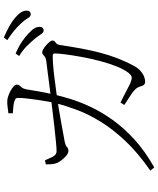

<svg xmlns="http://www.w3.org/2000/svg" viewBox="72 -882 855 1040"><g transform="rotate(-90 500.0 -362.5)"><path d="M855 -554Q843 -554 833 -570Q823 -586 807 -605Q791 -624 769.5 -645.5Q748 -667 716 -687L730 -706Q768 -689 794 -671.5Q820 -654 837 -637Q857 -619 865.5 -605Q874 -591 874 -576Q874 -565 868.5 -559.5Q863 -554 855 -554ZM576 -4Q568 -4 561.5 -9.5Q555 -15 552 -28Q547 -47 533.5 -60Q520 -73 499 -86Q478 -99 451 -117L464 -138Q482 -129 503.5 -118Q525 -107 543 -97.5Q561 -88 570 -84Q590 -76 600.5 -77Q611 -78 622 -91Q642 -115 659 -157Q676 -199 689 -249Q702 -299 711 -348Q720 -397 725 -436Q730 -475 730 -494Q730 -505 718 -505Q696 -505 664 -502.5Q632 -500 597.5 -495.5Q563 -491 532.5 -487Q502 -483 481 -480Q456 -476 421.5 -470.5Q387 -465 352.5 -458.5Q318 -452 290.5 -447Q263 -442 252 -440Q229 -435 222.5 -427.5Q216 -420 202 -420Q190 -420 175.5 -432Q161 -444 150 -459.5Q139 -475 136 -484Q131 -497 130 -513Q129 -529 129 -542L151 -547Q159 -528 170 -506Q181 -484 200 -484Q216 -484 252.5 -487.5Q289 -491 337.5 -496.5Q386 -502 438.5 -508.5Q491 -515 541 -521Q591 -527 630.5 -532.5Q670 -538 690 -540Q704 -542 711 -547Q718 -552 723.5 -557Q729 -562 736 -562Q742 -562 753 -556Q764 -550 774.5 -540.5Q785 -531 792.5 -522Q800 -513 800 -507Q800 -498 795 -494Q790 -490 784 -485Q778 -480 776 -467Q767 -407 757 -352.5Q747 -298 734 -248.5Q721 -199 703.5 -153.5Q686 -108 663 -66Q652 -44 636 -30Q620 -16 604.5 -10Q589 -4 576 -4ZM95 24Q193 -44 257 -112.5Q321 -181 361 -246.5Q401 -312 423.5 -372Q446 -432 459 -483Q464 -500 469 -527.5Q474 -555 478.5 -586.5Q483 -618 486 -644.5Q489 -671 489 -684Q490 -698 486.5 -703.5Q483 -709 470 -713Q457 -717 438 -718.5Q419 -720 406 -721V-745Q421 -747 441 -749.5Q461 -752 473 -751Q485 -751 500 -745.5Q515 -740 529 -732.5Q543 -725 552 -716Q561 -707 561 -699Q561 -690 556 -684.5Q551 -679 544.5 -670.5Q538 -662 535 -644Q532 -626 527 -596.5Q522 -567 516 -537Q510 -507 505 -487Q497 -453 482 -404.5Q467 -356 440 -298.5Q413 -241 370 -180.5Q327 -120 264 -62.5Q201 -5 113 45ZM941 -624Q930 -624 920.5 -640.5Q911 -657 894 -675Q876 -695 855 -712.5Q834 -730 802 -751L816 -770Q853 -754 880 -738.5Q907 -723 924 -708Q944 -691 953 -676Q962 -661 962 -646Q962 -635 956.5 -629.5Q951 -624 941 -624Z"/></g></svg>

Font: Noto Serif JP ExtraLight ExtraLight
Style: Regular
Weight: 250
Version: Version 2.003-H1;hotconv 1.1.1;makeotfexe 2.6.0